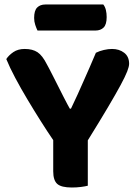

<svg xmlns="http://www.w3.org/2000/svg" viewBox="-20 -828 609 855"><path d="M555 -544Q555 -532 546.5 -510Q538 -488 517 -449Q496 -410 460.5 -350Q425 -290 371 -203V-1Q360 2 340.5 4.5Q321 7 300 7Q253 7 235 -9Q217 -25 217 -65V-204Q191 -242 161 -289.5Q131 -337 102 -385.5Q73 -434 48 -481Q23 -528 8 -565Q19 -582 39.5 -596Q60 -610 90 -610Q125 -610 147 -595.5Q169 -581 189 -541Q191 -538 199 -522.5Q207 -507 217.5 -486.5Q228 -466 240 -442Q252 -418 262.5 -397.5Q273 -377 281 -362Q289 -347 291 -344H296Q312 -377 325.5 -407Q339 -437 352 -466.5Q365 -496 378.5 -526.5Q392 -557 407 -593Q423 -601 442.5 -605.5Q462 -610 479 -610Q511 -610 533 -593Q555 -576 555 -544ZM147 -692Q142 -702 137 -717Q132 -732 132 -748Q132 -781 145.5 -794.5Q159 -808 182 -808H440Q448 -798 451.5 -783.5Q455 -769 455 -752Q455 -719 441.5 -705.5Q428 -692 405 -692Z"/></svg>

Font: Baloo Bhaina 2
Style: Bold
Weight: 700
Designer: Yesha Goshar, Manish Minz, Shuchita Grover and Ek Type
Foundry: Ek Type
Version: Version 1.640;hotconv 1.0.111;makeotfexe 2.5.65597; ttfautoh